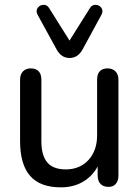

<svg xmlns="http://www.w3.org/2000/svg" viewBox="-20 -784 586 813"><path d="M65 -186.4V-446.7Q65 -469.2 77.4 -481.8Q89.8 -494.4 109.8 -494.4Q132.3 -494.4 143.8 -482.1Q155.2 -469.9 155.2 -446.7V-186.6Q155.2 -125.3 180.3 -96Q205.3 -66.7 258.5 -66.7Q317.8 -66.7 354.5 -106.4Q391.2 -146.2 391.2 -211.4V-446.7Q391.2 -469.9 402.4 -482.1Q413.5 -494.4 436 -494.4Q456 -494.4 468.8 -481.8Q481.5 -469.2 481.5 -446.7V-41.1Q481.5 -18.2 470.5 -5.5Q459.6 7.3 439.5 7.3Q417.6 7.3 405.5 -5.3Q393.5 -17.9 393.5 -41.1V-127.9L406.7 -109.1Q386.8 -52.1 342.5 -21.4Q298.1 9.3 237.9 9.3Q149.4 9.3 107.2 -39.6Q65 -88.5 65 -186.4ZM219.3 -575.4 139.5 -721Q130.7 -737.2 139 -749.9Q147.3 -762.5 163.2 -763.5Q179 -764.4 187.8 -750.1L274.4 -612.2L361 -750.1Q369.8 -764.4 385.7 -763.5Q401.6 -762.5 409.8 -749.9Q418.1 -737.2 409.3 -721L330.1 -575.4Q310.3 -538.5 274.4 -538.5Q239.1 -538.5 219.3 -575.4Z"/></svg>

Font: SN Pro Thin
Style: Regular
Weight: 200
Designer: Tobias Whetton
Foundry: Supernotes
Version: Version 1.003;Glyphs 3.3 (3324)